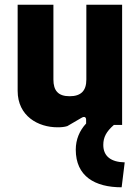

<svg xmlns="http://www.w3.org/2000/svg" viewBox="-20 -531 597 816"><path d="M224 10C240 10 253 9 266 5L326 -30C339 -38 346 -33 346 -22V-6C318 24 302 62 302 105C302 218 383 265 497 265L510 159C453 158 419 134 419 85C419 52 432 28 464 0H499V-511H347V-193C347 -146 325 -122 276 -122C227 -122 207 -146 207 -193V-511H55V-145C55 -37 143 10 224 10Z"/></svg>

Font: Finlandica
Style: Bold
Weight: 700
Designer: Niklas Ekholm, Juho Hiilivirta, Jaakko Suomalainen
Foundry: Helsinki Type Studio
Version: Version 2.000;Glyphs 3.2 (3202)